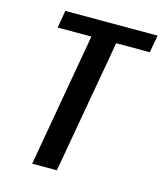

<svg xmlns="http://www.w3.org/2000/svg" viewBox="-103 -753 707 830"><g transform="rotate(15 250.0 -337.5)"><path d="M119 0 224 -597H73L86.5 -675H499.5L485.5 -597H335L229.5 0Z"/></g></svg>

Font: Anybody Medium
Style: Italic
Weight: 500
Italic angle: -10°
Designer: Tyler Finck
Foundry: Etcetera Type Company
Version: Version 1.010; ttfautohint (v1.8.3) -l 8 -r 50 -G 200 -x 14 